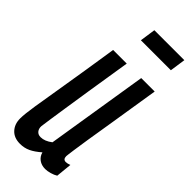

<svg xmlns="http://www.w3.org/2000/svg" viewBox="-239 -752 797 797"><g transform="rotate(45 159.5 -354.0)"><path d="M77 10Q42 10 22.5 -11Q3 -32 3 -65Q3 -90 11.5 -144Q20 -198 36 -293.5Q52 -389 75 -539H155Q136 -422 124.5 -347.5Q113 -273 106 -227.5Q99 -182 95 -154.5Q91 -127 88 -105Q87 -90 95 -80Q103 -70 118 -70Q142 -70 168 -90L240 -539H319Q299 -411 285.5 -329Q272 -247 264.5 -199.5Q257 -152 254 -129.5Q251 -107 250 -99.5Q249 -92 249 -90Q249 -71 265 -71Q274 -71 287 -76L280 -6Q269 1 253 5.5Q237 10 225 10Q203 10 188 -1Q173 -12 168 -31Q144 -10 123 0Q102 10 77 10ZM128 -649 138 -718H314L304 -649Z"/></g></svg>

Font: Georama Extra Condensed Medium
Style: Italic
Weight: 500
Width: 2
Italic angle: -9°
Designer: Jean-Baptiste Levee
Foundry: Production Type
Version: Version 1.000